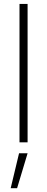

<svg xmlns="http://www.w3.org/2000/svg" viewBox="-20 -748 248 1009"><path d="M125 -727.5V0H82.5V-727.5ZM36.1 241.2 80.1 57.6H125L69.8 241.2Z"/></svg>

Font: Inter Tight ExtraLight
Style: Regular
Weight: 250
Designer: Rasmus Andersson
Foundry: rsms
Version: Version 3.004